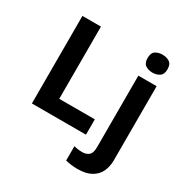

<svg xmlns="http://www.w3.org/2000/svg" viewBox="-219 -938 1308 1356"><g transform="rotate(30 435.0 -260.0)"><path d="M90 0V-714H241V-125H531V0ZM637 -687Q637 -729 660.5 -744.5Q684 -760 718 -760Q751 -760 775 -744.5Q799 -729 799 -687Q799 -646 775 -630Q751 -614 718 -614Q684 -614 660.5 -630Q637 -646 637 -687ZM599 240Q573 240 546 236.5Q519 233 501 228V111Q519 116 535 118Q551 120 571 120Q601 120 622 103Q643 86 643 37V-546H792V59Q792 109 773 150Q754 191 711.5 215.5Q669 240 599 240Z"/></g></svg>

Font: BC Sans
Style: Bold
Weight: 700
Designer: Monotype Design Team
Province of B.C.
Foundry: Monotype Imaging Inc.
Version: Version 2.000;GOOG;noto-source:20170915:90ef993387c0